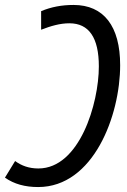

<svg xmlns="http://www.w3.org/2000/svg" viewBox="-47 -744 513 775"><path d="M250 -724C202 -724 160 -716 119 -699V-624C158 -639 195 -650 233 -650C312 -650 352 -592 352 -476C352 -326 274 -64 108 -64C70 -64 40 -75 14 -94L-27 -27C10 -1 54 11 107 11C330 11 438 -277 438 -481C438 -638 372 -724 250 -724Z"/></svg>

Font: Noto Sans Condensed
Style: Italic
Weight: 400
Width: 3
Italic angle: -12°
Designer: Monotype Design Team
Foundry: Monotype Imaging Inc.
Version: Version 2.013